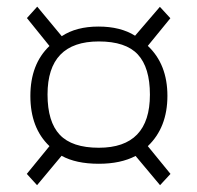

<svg xmlns="http://www.w3.org/2000/svg" viewBox="-20 -660 588 574"><path d="M122.1 -377.4Q122.1 -295.9 158.7 -257.1Q195.3 -218.3 275.4 -218.3Q428.2 -218.3 428.2 -377Q428.2 -458 392.1 -497.1Q356 -536.1 275.4 -536.1Q122.1 -536.1 122.1 -377.4ZM60.1 -140.1 127.9 -223.1Q70.8 -277.3 70.8 -373Q70.8 -468.3 127.9 -522.5L60.5 -606L91.3 -640.1L164.6 -551.8Q208 -580.6 274.4 -580.6Q340.3 -580.6 383.8 -553.2L458 -639.6L489.3 -605.5L421.9 -522.9Q480.5 -467.8 480.5 -373.5Q480.5 -278.8 421.9 -223.1L489.7 -140.1L458.5 -106.4L385.3 -193.8Q340.8 -170.4 275.4 -170.4Q207 -170.4 164.1 -194.3L90.8 -106.4Z"/></svg>

Font: Coda
Style: Regular
Weight: 400
Designer: vernon adams
Foundry: vernon adams
Version: Version 2.000; ttfautohint (v0.8) -r 50 -G 200 -x